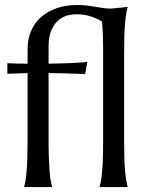

<svg xmlns="http://www.w3.org/2000/svg" viewBox="-20 -758 601 778"><path d="M397.9 -539.1Q397.9 -587.4 396.7 -618.7Q395.5 -649.9 393.1 -670.9Q373.5 -683.1 347.4 -691.7Q321.3 -700.2 288.1 -700.2Q275.9 -700.2 257.1 -696.3Q238.3 -692.4 220.5 -679Q202.6 -665.5 189.7 -638.9Q176.8 -612.3 176.8 -566.9V-500Q206.5 -500.5 232.7 -501.2Q258.8 -502 279.3 -502.9Q299.8 -503.9 314 -505.1Q328.1 -506.3 334 -507.8L325.2 -458Q305.7 -458.5 282.2 -459.5Q261.7 -460.4 234.9 -460.9Q208 -461.4 176.8 -461.9V-190.9Q176.8 -149.4 178 -118.4Q179.2 -87.4 180.9 -64.9Q182.6 -42.5 185.3 -27.3Q188 -12.2 190.9 -2V0H78.1V-2Q81.1 -12.2 83.5 -27.3Q85.9 -42.5 87.9 -64.9Q89.8 -87.4 90.8 -118.4Q91.8 -149.4 91.8 -190.9V-461.9L9.8 -459V-502Q22 -501 44.4 -500.5Q66.9 -500 91.8 -500V-556.2Q91.8 -590.3 100.3 -617.2Q108.9 -644 123.8 -664.1Q138.7 -684.1 158.4 -698.2Q178.2 -712.4 200.2 -721.2Q222.2 -730 245.1 -733.9Q268.1 -737.8 290 -737.8Q313.5 -737.8 331.8 -735.6Q350.1 -733.4 366.5 -730.5Q382.8 -727.5 398.2 -725.3Q413.6 -723.1 431.2 -723.1L497.1 -730V-728Q494.1 -717.8 491.5 -702.6Q488.8 -687.5 486.8 -665Q484.9 -642.6 483.9 -611.6Q482.9 -580.6 482.9 -539.1V-190.9Q482.9 -149.4 483.9 -118.4Q484.9 -87.4 486.8 -64.9Q488.8 -42.5 491.5 -27.3Q494.1 -12.2 497.1 -2V0H383.8V-2Q386.7 -12.2 389.4 -27.3Q392.1 -42.5 394 -64.9Q396 -87.4 397 -118.4Q397.9 -149.4 397.9 -190.9Z"/></svg>

Font: Marcellus
Style: Regular
Weight: 400
Designer: Astigmatic (AOETI)
Foundry: Astigmatic (AOETI)
Version: Version 1.000